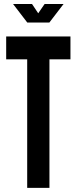

<svg xmlns="http://www.w3.org/2000/svg" viewBox="-20 -912 372 932"><path d="M112 0V-624H10V-735H322V-624H220V0ZM112.5 -802.5 43.5 -892.5H135.5L165.5 -847.5L196.5 -892.5H288.5L219.5 -802.5Z"/></svg>

Font: League Gothic
Style: Regular
Weight: 400
Designer: The League of Moveable Type
Version: Version 2.001